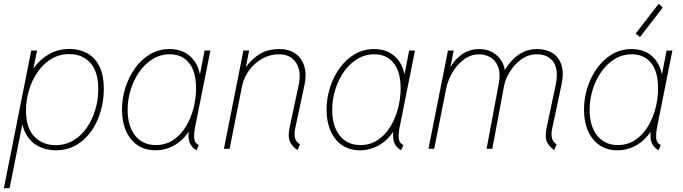

<svg xmlns="http://www.w3.org/2000/svg" viewBox="-27 -775 3556 1000"><path d="M-6.8 205.1 135.7 -511.7H166L147.5 -420.4H151.4L136.7 -388.7L89.8 -158.2L97.7 -125H88.9L22.9 205.1ZM263.7 7.8Q214.4 7.8 173.1 -13.2Q131.8 -34.2 106.9 -80.1Q82 -126 82 -200.7Q82 -260.3 98.9 -317.1Q115.7 -374 148.4 -419.9Q181.2 -465.8 228.3 -492.9Q275.4 -520 335.4 -520Q384.8 -520 425.3 -498.8Q465.8 -477.5 489.7 -431.6Q513.7 -385.7 513.7 -311Q513.7 -251.5 497.1 -194.6Q480.5 -137.7 448.5 -92Q416.5 -46.4 369.9 -19.3Q323.2 7.8 263.7 7.8ZM262.2 -19Q314.9 -19 356.4 -44.4Q397.9 -69.8 426.5 -112.1Q455.1 -154.3 470 -206.1Q484.9 -257.8 484.9 -310.5Q484.9 -401.4 443.6 -447.3Q402.3 -493.2 334.5 -493.2Q281.2 -493.2 239.5 -467.5Q197.8 -441.9 168.5 -399.2Q139.2 -356.4 123.8 -304.7Q108.4 -252.9 108.4 -200.2Q108.4 -108.9 151.4 -64Q194.3 -19 262.2 -19Z M782.7 7.8Q728.5 7.8 689.5 -18.8Q650.4 -45.4 629.4 -93Q608.4 -140.6 608.4 -204.1Q608.4 -262.7 626.2 -318.8Q644 -375 676.8 -420.4Q709.5 -465.8 755.1 -492.7Q800.8 -519.5 856.4 -519.5Q922.9 -519.5 964.4 -481Q1005.9 -442.4 1015.1 -380.9L999.5 -391.6H1029.8L1013.2 -380.9L1038.6 -511.7H1068.8L988.8 -111.3Q982.4 -77.6 984.6 -53.7Q986.8 -29.8 1008.3 -19.5L996.6 7.8Q978 -3.4 968 -18.6Q958 -33.7 955.6 -52.7Q953.1 -71.8 956.5 -94.7L957.5 -86.9H951.7L961.4 -97.7Q927.7 -44.4 881.1 -18.3Q834.5 7.8 782.7 7.8ZM784.7 -19.5Q835.4 -19.5 874.5 -45.4Q913.6 -71.3 940.2 -114.5Q966.8 -157.7 980.5 -210Q994.1 -262.2 994.1 -314.5Q994.1 -402.3 957.5 -447.3Q920.9 -492.2 857.9 -492.2Q808.6 -492.2 768.1 -467.3Q727.5 -442.4 698.5 -400.6Q669.4 -358.9 653.6 -307.6Q637.7 -256.3 637.7 -203.1Q637.7 -119.1 676.8 -69.3Q715.8 -19.5 784.7 -19.5Z M1522.5 6.8Q1498.5 -10.3 1488 -28.1Q1477.5 -45.9 1476.8 -66.2Q1476.1 -86.4 1481.4 -111.3L1528.3 -330.1Q1543.9 -401.9 1515.6 -447Q1487.3 -492.2 1426.3 -492.2Q1378.9 -492.2 1338.4 -469.2Q1297.9 -446.3 1270 -408.2Q1242.2 -370.1 1233.4 -325.2L1168.9 0H1139.2L1240.7 -511.7H1270.5L1253.9 -427.7H1268.1L1239.7 -404.3Q1267.6 -452.6 1314 -486.1Q1360.4 -519.5 1428.2 -519.5Q1478.5 -519.5 1512 -495.6Q1545.4 -471.7 1558.1 -429.2Q1570.8 -386.7 1558.6 -331.1L1509.8 -103.5Q1504.4 -77.1 1509.3 -56.6Q1514.2 -36.1 1535.2 -23.4Z M1848.1 7.8Q1793.9 7.8 1754.9 -18.8Q1715.8 -45.4 1694.8 -93Q1673.8 -140.6 1673.8 -204.1Q1673.8 -262.7 1691.7 -318.8Q1709.5 -375 1742.2 -420.4Q1774.9 -465.8 1820.6 -492.7Q1866.2 -519.5 1921.9 -519.5Q1988.3 -519.5 2029.8 -481Q2071.3 -442.4 2080.6 -380.9L2064.9 -391.6H2095.2L2078.6 -380.9L2104 -511.7H2134.3L2054.2 -111.3Q2047.9 -77.6 2050 -53.7Q2052.2 -29.8 2073.7 -19.5L2062 7.8Q2043.5 -3.4 2033.4 -18.6Q2023.4 -33.7 2021 -52.7Q2018.6 -71.8 2022 -94.7L2022.9 -86.9H2017.1L2026.9 -97.7Q1993.2 -44.4 1946.5 -18.3Q1899.9 7.8 1848.1 7.8ZM1850.1 -19.5Q1900.9 -19.5 1939.9 -45.4Q1979 -71.3 2005.6 -114.5Q2032.2 -157.7 2045.9 -210Q2059.6 -262.2 2059.6 -314.5Q2059.6 -402.3 2022.9 -447.3Q1986.3 -492.2 1923.3 -492.2Q1874 -492.2 1833.5 -467.3Q1793 -442.4 1763.9 -400.6Q1734.9 -358.9 1719 -307.6Q1703.1 -256.3 1703.1 -203.1Q1703.1 -119.1 1742.2 -69.3Q1781.2 -19.5 1850.1 -19.5Z M2859.4 6.8Q2835.4 -11.2 2825.4 -29.1Q2815.4 -46.9 2815.4 -66.9Q2815.4 -86.9 2820.3 -111.3L2866.2 -328.1Q2877 -377.9 2871.3 -409.9Q2865.7 -441.9 2849.9 -460Q2834 -478 2812.7 -485.1Q2791.5 -492.2 2771 -492.2Q2724.6 -492.2 2688.2 -465.8Q2651.9 -439.5 2628.7 -401.6Q2605.5 -363.8 2598.6 -329.1L2537.1 0H2507.3L2569.8 -334Q2581.1 -393.6 2566.9 -428.2Q2552.7 -462.9 2525.4 -477.5Q2498 -492.2 2470.2 -492.2Q2424.8 -492.2 2388.7 -464.8Q2352.5 -437.5 2329.1 -397Q2305.7 -356.4 2297.4 -316.4L2234.4 0H2204.6L2306.2 -511.7H2335.9L2319.3 -427.7H2327.1L2309.1 -404.3Q2329.1 -452.1 2370.8 -485.8Q2412.6 -519.5 2470.2 -519.5Q2509.3 -519.5 2539.1 -502Q2568.8 -484.4 2585.7 -456.5Q2602.5 -428.7 2603 -397.5L2593.3 -410.2H2614.7L2600.1 -406.2Q2614.7 -432.1 2637.9 -458.3Q2661.1 -484.4 2694.3 -502Q2727.5 -519.5 2772.9 -519.5Q2814.5 -519.5 2847.9 -500.2Q2881.3 -481 2896.2 -439.9Q2911.1 -398.9 2897.5 -334L2848.6 -103.5Q2842.8 -75.7 2847.9 -55.4Q2853 -35.2 2872.1 -23.4Z M3189 7.8Q3134.8 7.8 3095.7 -18.8Q3056.6 -45.4 3035.6 -93Q3014.6 -140.6 3014.6 -204.1Q3014.6 -262.7 3032.5 -318.8Q3050.3 -375 3083 -420.4Q3115.7 -465.8 3161.4 -492.7Q3207 -519.5 3262.7 -519.5Q3329.1 -519.5 3370.6 -481Q3412.1 -442.4 3421.4 -380.9L3405.8 -391.6H3436L3419.4 -380.9L3444.8 -511.7H3475.1L3395 -111.3Q3388.7 -77.6 3390.9 -53.7Q3393.1 -29.8 3414.6 -19.5L3402.8 7.8Q3384.3 -3.4 3374.3 -18.6Q3364.3 -33.7 3361.8 -52.7Q3359.4 -71.8 3362.8 -94.7L3363.8 -86.9H3357.9L3367.7 -97.7Q3334 -44.4 3287.4 -18.3Q3240.7 7.8 3189 7.8ZM3190.9 -19.5Q3241.7 -19.5 3280.8 -45.4Q3319.8 -71.3 3346.4 -114.5Q3373 -157.7 3386.7 -210Q3400.4 -262.2 3400.4 -314.5Q3400.4 -402.3 3363.8 -447.3Q3327.1 -492.2 3264.2 -492.2Q3214.8 -492.2 3174.3 -467.3Q3133.8 -442.4 3104.7 -400.6Q3075.7 -358.9 3059.8 -307.6Q3043.9 -256.3 3043.9 -203.1Q3043.9 -119.1 3083 -69.3Q3122.1 -19.5 3190.9 -19.5ZM3306.2 -582 3283.7 -600.1 3403.8 -755.4 3424.8 -735.8Z"/></svg>

Font: Reddit Sans ExtraLight
Style: Italic
Weight: 250
Italic angle: -11.25°
Designer: Stephen Hutchings
Version: Version 1.013